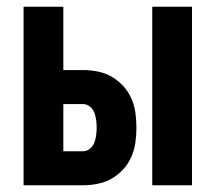

<svg xmlns="http://www.w3.org/2000/svg" viewBox="-20 -550 640 570"><path d="M432 0V-530H550V0ZM50 0V-530H168V-342H227Q249 -342 271 -337.5Q293 -333 312 -322Q331 -311 346 -294.5Q361 -278 370 -257.5Q379 -237 382 -215Q385 -193 385 -171Q385 -149 382 -127Q379 -105 370 -84.5Q361 -64 346 -47.5Q331 -31 312 -20Q293 -9 271 -4.5Q249 0 227 0ZM168 -101H227Q238 -101 247 -108.5Q256 -116 260 -126.5Q264 -137 265.5 -148.5Q267 -160 267 -171Q267 -182 265.5 -193.5Q264 -205 260 -215.5Q256 -226 247 -233.5Q238 -241 227 -241H168Z"/></svg>

Font: Iosevka Curly Extended
Style: Bold
Weight: 700
Width: 7
Monospace: yes
Designer: Belleve Invis
Foundry: Belleve Invis
Version: Version 11.1.0; ttfautohint (v1.8.3)